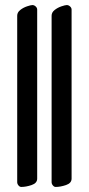

<svg xmlns="http://www.w3.org/2000/svg" viewBox="-20 -725 351 759"><path d="M48 0ZM48 -5V-663Q48 -676 60 -685.5Q72 -695 87 -700Q102 -705 108 -705Q115 -705 121 -699.5Q127 -694 127 -687V-19Q127 -1 105 6.5Q83 14 64 14Q58 14 53 8Q48 2 48 -5ZM184 -5V-663Q184 -676 196 -685.5Q208 -695 223 -700Q238 -705 244 -705Q251 -705 257 -699.5Q263 -694 263 -687V-19Q263 -1 241 6.5Q219 14 200 14Q194 14 189 8Q184 2 184 -5Z"/></svg>

Font: EB Garamond
Style: Bold
Weight: 700
Designer: Georg Duffner and Octavio Pardo
Foundry: Georg Duffner
Version: Version 1.000; ttfautohint (v1.6)